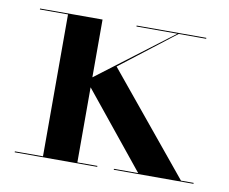

<svg xmlns="http://www.w3.org/2000/svg" viewBox="-59 -532 723 605"><g transform="rotate(10 303.0 -230.0)"><path d="M23 -3H113V-457H23V-460H223V-275.1L463 -457H332V-460H555V-457H467.1L292.2 -322L554.5 -3H595V0H340V-3H417.6L223 -243.2V-3H287V0H23Z"/></g></svg>

Font: Bodoni* 72 Medium
Style: Regular
Weight: 500
Version: Version 1.002; ttfautohint (v0.97) -l 8 -r 50 -G 200 -x 14 -